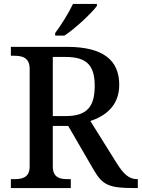

<svg xmlns="http://www.w3.org/2000/svg" viewBox="-20 -951 717 971"><path d="M259 -784V-771H306C361 -807 445 -886 470 -921V-931H349C328 -886 288 -822 259 -784ZM35 0H338V-45H323C282 -45 247 -53 247 -110V-314H325L455 -90C499 -14 534 0 657 0H677V-45H673C632 -45 604 -72 570 -126L437 -339C509 -363 583 -413 583 -522C583 -648 500 -714 319 -714H35V-669H52C92 -669 130 -660 130 -603V-110C130 -53 93 -45 52 -45H35ZM313 -364H247V-663H311C417 -663 459 -622 459 -517C459 -415 423 -364 313 -364Z"/></svg>

Font: Noto Serif Ethiopic Medium
Style: Regular
Weight: 500
Designer: Monotype Design Team
Foundry: Monotype Imaging Inc.
Version: Version 2.102